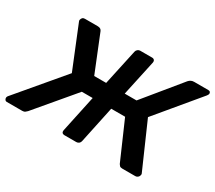

<svg xmlns="http://www.w3.org/2000/svg" viewBox="-130 -955 1356 1210"><g transform="rotate(30 548.0 -350.0)"><path d="M1079 -700Q1089 -700 1093.5 -694Q1098 -688 1096 -679Q1094 -674 1089 -667L835 -362L979 -34Q981 -29 979 -23Q978 -14 970 -7Q962 0 952 0H857Q843 0 837.5 -6Q832 -12 829 -17L709 -292H608L551 -23Q549 -13 541 -6.5Q533 0 522 0H435Q425 0 419.5 -6.5Q414 -13 416 -24L473 -292H394L162 -17Q157 -12 149.5 -6Q142 0 129 0H17Q8 0 3 -7Q-2 -14 -1 -23Q0 -26 1 -29Q2 -32 4 -34L281 -362L157 -667Q154 -674 156 -679Q158 -688 164 -694Q170 -700 181 -700H273Q287 -700 294.5 -695Q302 -690 305 -682L412 -417H499L555 -676Q557 -686 565 -693Q573 -700 583 -700H670Q681 -700 686.5 -693Q692 -686 690 -676L634 -417H720L937 -682Q944 -690 953.5 -695Q963 -700 976 -700Z"/></g></svg>

Font: Rubik Light Medium
Style: Italic
Weight: 500
Italic angle: -12°
Version: Version 2.104